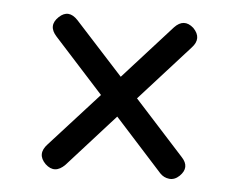

<svg xmlns="http://www.w3.org/2000/svg" viewBox="-38 -582 600 483"><g transform="rotate(5 262.0 -340.5)"><path d="M92.5 -153.5Q68.5 -177.5 93 -203.5L216 -339L92 -475.5Q68 -501.5 93 -525Q116.5 -547 140.5 -521.5L261.5 -389L384 -524.5Q407.5 -549.5 432.5 -527.5Q456.5 -503 433 -478L307 -338.5L432 -201Q454.5 -177 431 -154Q419 -142.5 405.2 -144Q391.5 -145.5 382 -155.5L261.5 -288.5L142.5 -156.5Q117 -130.5 92.5 -153.5Z"/></g></svg>

Font: Fraunces 9pt S100
Style: Regular
Weight: 400
Version: Version 1.000; ttfautohint (v1.8.3)